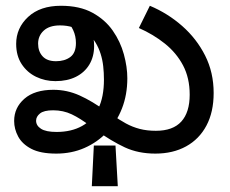

<svg xmlns="http://www.w3.org/2000/svg" viewBox="-20 -520 795 665"><path d="M518 12Q459 12 412.5 -9.5Q366 -31 310 -71L292 -84Q258 -110 228.5 -124Q199 -138 164 -138Q132 -138 118.5 -127Q105 -116 105 -102Q105 -85 122 -74Q139 -63 176 -63Q227 -63 264 -83.5Q301 -104 320.5 -144Q340 -184 340 -244Q340 -268 337.5 -290.5Q335 -313 328.5 -333.5Q322 -354 311.5 -371.5Q301 -389 285 -404Q282 -407 276.5 -406.5Q271 -406 268 -408Q252 -419 232 -425.5Q212 -432 188 -432Q151 -432 131.5 -414Q112 -396 112 -369Q112 -342 127.5 -325Q143 -308 174 -308Q204 -308 223.5 -322.5Q243 -337 243 -371Q243 -395 233.5 -415.5Q224 -436 209 -449L273 -460Q287 -439 296.5 -414Q306 -389 306 -361Q306 -324 289.5 -296.5Q273 -269 243 -254Q213 -239 172 -239Q136 -239 105 -254Q74 -269 55 -298Q36 -327 36 -368Q36 -423 77.5 -461.5Q119 -500 191 -500Q256 -500 300 -476Q344 -452 370.5 -414Q397 -376 409 -332Q421 -288 421 -249Q421 -192 402.5 -144.5Q384 -97 350.5 -62Q317 -27 272.5 -7.5Q228 12 175 12Q120 12 88.5 -4.5Q57 -21 43 -47Q29 -73 29 -101Q29 -147 64.5 -178Q100 -209 165 -209Q212 -209 255.5 -189.5Q299 -170 350 -133L368 -123Q393 -105 416 -92.5Q439 -80 464 -73.5Q489 -67 520 -67Q579 -67 608 -99Q637 -131 637 -192Q637 -250 614 -293.5Q591 -337 551 -369Q511 -401 461 -423L499 -500Q561 -474 611 -430Q661 -386 690.5 -327.5Q720 -269 720 -198Q720 -132 695 -85Q670 -38 624.5 -13Q579 12 518 12ZM298 125 305 -16H380L388 125Z"/></svg>

Font: hextelugu15
Style: Book
Weight: 400
Designer: Jelle Bosma - Monotype Design Team
Foundry: Monotype Imaging Inc.
Version: Version 2.003